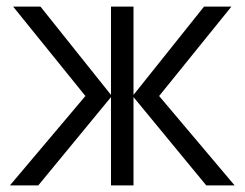

<svg xmlns="http://www.w3.org/2000/svg" viewBox="-20 -560 739 580"><path d="M10 0 238 -270 19.7 -540H102.3L315.3 -273.3V-540H383.3V-273.3L596.3 -540H679L460.7 -270L688.7 0H603L383.3 -266.7V0H315.3V-266.7L95.7 0Z"/></svg>

Font: Manrope ExtraLight
Style: Regular
Weight: 200
Designer: Mikhail Sharanda
Foundry: Mikhail Sharanda
Version: Version 4.505